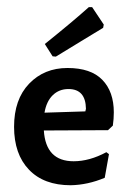

<svg xmlns="http://www.w3.org/2000/svg" viewBox="-20 -527 369 554"><path d="M106.5 -150.5Q112.1 -61.7 192.5 -61.7Q238.3 -61.7 286.9 -87.9L294.4 -82.2L282.2 -14Q233.6 6.5 184.1 7.5Q106.5 7.5 63.6 -37.4Q20.6 -82.2 20.6 -161.2Q20.6 -240.2 64 -285.5Q107.5 -330.8 174.8 -330.8Q242.1 -330.8 275.2 -296.7Q308.4 -262.6 308.4 -202.8Q308.4 -184.1 305.6 -164.5L291.6 -151.4ZM177.6 -270.1Q150.5 -270.1 132.2 -252.3Q114 -234.6 108.4 -201.9L226.2 -205.6L228 -213.1Q227.1 -270.1 177.6 -270.1ZM279.4 -456.1 277.6 -446.7Q261.7 -437.4 214.5 -408.4Q167.3 -379.4 141.1 -363.6L131.8 -364.5L109.3 -400Q190.7 -465.4 236.4 -506.5H245.8Z"/></svg>

Font: Gurajada
Style: Regular
Weight: 400
Designer: Purushoth Kumar Guthula
Foundry: SiliconAndhra, USA.
Version: Version 1.0.3; ttfautohint (v1.2.42-39fb)